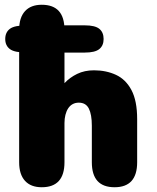

<svg xmlns="http://www.w3.org/2000/svg" viewBox="-20 -782 659 807"><path d="M2 -618Q2 -646 21.5 -660.8Q41 -675.5 92 -675.5H336Q379.5 -675.5 397.5 -660.8Q415.5 -646 415.5 -618Q415.5 -590.5 397.5 -575.8Q379.5 -561 336 -561H92Q41 -561 21.5 -575.8Q2 -590.5 2 -618ZM461.5 5Q366 5 366 -100V-253.5Q366 -300.5 353.5 -325.5Q341 -350.5 311 -350.5Q296.5 -350.5 285.2 -344.2Q274 -338 266.5 -326.5Q259 -315 255 -299.2Q251 -283.5 251 -264.5V-100Q251 5 155.5 5Q109.5 5 85 -22Q60.5 -49 60.5 -100V-657Q60.5 -708 85 -735Q109.5 -762 155.5 -762Q251 -762 251 -657V-432.5Q273.5 -456.5 304.5 -471.5Q335.5 -486.5 375 -486.5Q426 -486.5 467.2 -467.5Q508.5 -448.5 532.5 -403.5Q556.5 -358.5 556.5 -281V-100Q556.5 5 461.5 5Z"/></svg>

Font: Sono Monospace ExtraBold
Style: Regular
Weight: 800
Version: Version 2.112